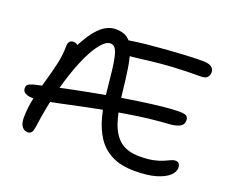

<svg xmlns="http://www.w3.org/2000/svg" viewBox="-117 -893 1283 1085"><g transform="rotate(20 524.5 -351.0)"><path d="M138 8Q125 8 114 0.5Q103 -7 96.5 -22.5Q90 -38 90 -63Q90 -120 103 -179Q116 -238 133.5 -297Q151 -356 164 -413.5Q177 -471 177 -525Q177 -541 184.5 -551Q192 -561 207 -561Q221 -561 233 -552.5Q245 -544 257 -528L218 -519Q264 -616 310 -663Q356 -710 409 -710Q453 -710 479.5 -691Q506 -672 521.5 -632Q537 -592 547 -529.5Q557 -467 566 -380Q577 -278 599.5 -211.5Q622 -145 664.5 -112.5Q707 -80 778 -80Q828 -80 861 -87Q894 -94 916 -103.5Q938 -113 952 -120Q966 -127 979 -127Q995 -127 1001.5 -117.5Q1008 -108 1008 -93Q1008 -69 983.5 -46Q959 -23 908.5 -8Q858 7 781 7Q698 7 643 -21Q588 -49 555 -99Q522 -149 504.5 -216.5Q487 -284 480 -363Q473 -437 467 -487Q461 -537 453.5 -567Q446 -597 435.5 -610.5Q425 -624 407 -624Q380 -624 346.5 -581.5Q313 -539 280 -461Q247 -383 218 -274Q189 -165 171 -31Q168 -12 160.5 -2Q153 8 138 8ZM99 -183Q80 -183 66 -187.5Q52 -192 45 -200.5Q38 -209 38 -222Q38 -235 46 -242.5Q54 -250 79 -257Q132 -270 202.5 -285.5Q273 -301 352 -316.5Q431 -332 512 -346Q593 -360 668 -371Q743 -382 804 -388.5Q865 -395 905 -395Q937 -395 948 -387Q959 -379 959 -361Q959 -334 935 -322.5Q911 -311 874 -309Q771 -302 671.5 -287Q572 -272 482 -254.5Q392 -237 316.5 -220.5Q241 -204 185 -193.5Q129 -183 99 -183ZM519 -593Q486 -593 468.5 -606Q451 -619 451 -639Q451 -653 458 -661.5Q465 -670 489 -674Q543 -683 603 -689Q663 -695 723 -699.5Q783 -704 836.5 -706.5Q890 -709 930 -709Q968 -709 984 -697Q1000 -685 1000 -666Q1000 -648 989.5 -635.5Q979 -623 952 -623Q855 -623 783.5 -618.5Q712 -614 661 -608Q610 -602 575.5 -597.5Q541 -593 519 -593Z"/></g></svg>

Font: Shantell Sans
Style: Regular
Weight: 400
Designer: Stephen Nixon, Anya Danilova, Shantell Martin
Foundry: Arrow Type
Version: Version 1.008;[ac192a2d6]